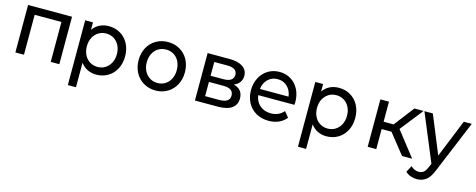

<svg xmlns="http://www.w3.org/2000/svg" viewBox="-33 -1204 5141 2072"><g transform="rotate(15 2537.5 -167.5)"><path d="M584 -530H93V0H189V-446H488V0H584Z M1125.5 -501C1087.2 -523.7 1044 -535 996 -535C958.7 -535 924.7 -527.5 894 -512.5C863.3 -497.5 838 -475.3 818 -446V-530H731V194H822V-80C842.7 -52 867.8 -30.7 897.5 -16C927.2 -1.3 960 6 996 6C1044 6 1087.2 -5.3 1125.5 -28C1163.8 -50.7 1193.8 -82.5 1215.5 -123.5C1237.2 -164.5 1248 -211.7 1248 -265C1248 -318.3 1237.2 -365.3 1215.5 -406C1193.8 -446.7 1163.8 -478.3 1125.5 -501ZM1074 -101.5C1048.7 -85.8 1020 -78 988 -78C956.7 -78 928.2 -85.8 902.5 -101.5C876.8 -117.2 856.8 -139.2 842.5 -167.5C828.2 -195.8 821 -228.3 821 -265C821 -301.7 828.3 -334 843 -362C857.7 -390 877.7 -411.8 903 -427.5C928.3 -443.2 956.7 -451 988 -451C1020 -451 1048.7 -443.3 1074 -428C1099.3 -412.7 1119.3 -390.8 1134 -362.5C1148.7 -334.2 1156 -301.7 1156 -265C1156 -228.3 1148.7 -195.8 1134 -167.5C1119.3 -139.2 1099.3 -117.2 1074 -101.5Z M1524.5 -29C1564.2 -5.7 1608.7 6 1658 6C1707.3 6 1751.7 -5.7 1791 -29C1830.3 -52.3 1861 -84.5 1883 -125.5C1905 -166.5 1916 -213 1916 -265C1916 -317 1905 -363.5 1883 -404.5C1861 -445.5 1830.3 -477.5 1791 -500.5C1751.7 -523.5 1707.3 -535 1658 -535C1608.7 -535 1564.2 -523.5 1524.5 -500.5C1484.8 -477.5 1454 -445.5 1432 -404.5C1410 -363.5 1399 -317 1399 -265C1399 -213 1410 -166.5 1432 -125.5C1454 -84.5 1484.8 -52.3 1524.5 -29ZM1744 -101.5C1718.7 -85.8 1690 -78 1658 -78C1626 -78 1597.3 -85.8 1572 -101.5C1546.7 -117.2 1526.7 -139.2 1512 -167.5C1497.3 -195.8 1490 -228.3 1490 -265C1490 -301.7 1497.3 -334.2 1512 -362.5C1526.7 -390.8 1546.7 -412.7 1572 -428C1597.3 -443.3 1626 -451 1658 -451C1690 -451 1718.7 -443.3 1744 -428C1769.3 -412.7 1789.2 -390.8 1803.5 -362.5C1817.8 -334.2 1825 -301.7 1825 -265C1825 -228.3 1817.8 -195.8 1803.5 -167.5C1789.2 -139.2 1769.3 -117.2 1744 -101.5Z M2563 -146C2563 -214.7 2528.7 -257.7 2460 -275C2486.7 -285.7 2507.5 -301.2 2522.5 -321.5C2537.5 -341.8 2545 -366 2545 -394C2545 -437.3 2527.3 -470.8 2492 -494.5C2456.7 -518.2 2407.7 -530 2345 -530H2099V0H2354C2423.3 0 2475.5 -12.7 2510.5 -38C2545.5 -63.3 2563 -99.3 2563 -146ZM2193 -302V-456H2337C2411.7 -456 2449 -430.7 2449 -380C2449 -354.7 2439.5 -335.3 2420.5 -322C2401.5 -308.7 2373.7 -302 2337 -302ZM2437 -93C2417 -80.3 2387 -74 2347 -74H2193V-233H2353C2392.3 -233 2421.2 -226.3 2439.5 -213C2457.8 -199.7 2467 -179.3 2467 -152C2467 -125.3 2457 -105.7 2437 -93Z M3148 -233C3149.3 -245 3150 -254.7 3150 -262C3150 -315.3 3139.5 -362.7 3118.5 -404C3097.5 -445.3 3068.3 -477.5 3031 -500.5C2993.7 -523.5 2951.3 -535 2904 -535C2856 -535 2813.2 -523.5 2775.5 -500.5C2737.8 -477.5 2708.2 -445.3 2686.5 -404C2664.8 -362.7 2654 -316.3 2654 -265C2654 -213 2665.2 -166.3 2687.5 -125C2709.8 -83.7 2741.3 -51.5 2782 -28.5C2822.7 -5.5 2869.3 6 2922 6C2963.3 6 3000.7 -1.3 3034 -16C3067.3 -30.7 3095.3 -52 3118 -80L3068 -142C3032 -99.3 2984.3 -78 2925 -78C2875.7 -78 2834.5 -92.2 2801.5 -120.5C2768.5 -148.8 2749.3 -186.3 2744 -233ZM2795.5 -412C2824.5 -440 2860.7 -454 2904 -454C2947.3 -454 2983.5 -439.8 3012.5 -411.5C3041.5 -383.2 3058.7 -346.7 3064 -302H2744C2749.3 -347.3 2766.5 -384 2795.5 -412Z M3696.5 -501C3658.2 -523.7 3615 -535 3567 -535C3529.7 -535 3495.7 -527.5 3465 -512.5C3434.3 -497.5 3409 -475.3 3389 -446V-530H3302V194H3393V-80C3413.7 -52 3438.8 -30.7 3468.5 -16C3498.2 -1.3 3531 6 3567 6C3615 6 3658.2 -5.3 3696.5 -28C3734.8 -50.7 3764.8 -82.5 3786.5 -123.5C3808.2 -164.5 3819 -211.7 3819 -265C3819 -318.3 3808.2 -365.3 3786.5 -406C3764.8 -446.7 3734.8 -478.3 3696.5 -501ZM3645 -101.5C3619.7 -85.8 3591 -78 3559 -78C3527.7 -78 3499.2 -85.8 3473.5 -101.5C3447.8 -117.2 3427.8 -139.2 3413.5 -167.5C3399.2 -195.8 3392 -228.3 3392 -265C3392 -301.7 3399.3 -334 3414 -362C3428.7 -390 3448.7 -411.8 3474 -427.5C3499.3 -443.2 3527.7 -451 3559 -451C3591 -451 3619.7 -443.3 3645 -428C3670.3 -412.7 3690.3 -390.8 3705 -362.5C3719.7 -334.2 3727 -301.7 3727 -265C3727 -228.3 3719.7 -195.8 3705 -167.5C3690.3 -139.2 3670.3 -117.2 3645 -101.5Z M4235 -224 4413 0H4526L4311 -275L4512 -530H4409L4237 -306H4125V-530H4029V0H4125V-224Z M5050 -530H4961L4789 -106L4615 -530H4521L4741 -1L4725 36C4713 66 4699.7 87.2 4685 99.5C4670.3 111.8 4652 118 4630 118C4596.7 118 4567 105 4541 79L4502 151C4517.3 167 4536.3 179.2 4559 187.5C4581.7 195.8 4605.3 200 4630 200C4670 200 4704.3 189 4733 167C4761.7 145 4786.7 107 4808 53Z"/></g></svg>

Font: Rookery
Style: Regular
Weight: 400
Designer: Ryan Kimball / Julieta Ulanovsky
Foundry: Motorola Mobility LLC.
Version: Version 1.0